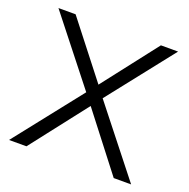

<svg xmlns="http://www.w3.org/2000/svg" viewBox="-102 -638 723 736"><g transform="rotate(20 259.0 -270.0)"><path d="M81 0 259.5 -229.5 437 0H508L292.5 -273L503 -540H433L259.5 -316.5L85 -540H15L225.5 -273L10 0Z"/></g></svg>

Font: Vela Sans Light
Style: Regular
Weight: 300
Designer: Principal design: Mikhail Sharanda - project Manrope.
Design modification: Ravid Balaliev
Foundry: Mikhail Sharanda
Version: Version 1.001